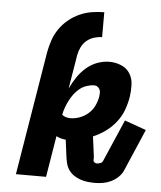

<svg xmlns="http://www.w3.org/2000/svg" viewBox="-53 -789 707 844"><g transform="rotate(5 300.0 -367.5)"><path d="M138 -546Q143 -573 152 -599.5Q161 -626 177 -649.5Q193 -673 216 -692Q239 -711 265 -722.5Q291 -734 318.5 -738.5Q346 -743 373 -743V-633Q356 -633 338 -627.5Q320 -622 305.5 -610Q291 -598 282.5 -580.5Q274 -563 271 -546ZM397 8Q380 8 363.5 6Q347 4 331.5 -1.5Q316 -7 303 -16Q290 -25 281 -38Q272 -51 268 -67Q264 -83 262 -100L253 -170Q242 -171 231 -174Q220 -177 211 -182L181 0H48L138 -546H271L246 -395Q258 -421 274 -445Q290 -469 312 -488.5Q334 -508 361 -518Q388 -528 415 -528Q442 -528 467 -517.5Q492 -507 505.5 -485.5Q519 -464 520 -436.5Q521 -409 517 -382Q512 -352 501.5 -323.5Q491 -295 471.5 -270Q452 -245 426 -226Q400 -207 371 -195L382 -112Q382 -110 382.5 -107Q383 -104 383 -102Q383 -97 382.5 -93Q382 -89 384 -85.5Q386 -82 390 -80Q394 -78 398 -78Q405 -78 413.5 -81Q422 -84 425 -92L505 -277L600 -243L520 -57Q513 -41 498.5 -27.5Q484 -14 467 -6Q450 2 432 5Q414 8 397 8ZM265 -266Q285 -266 305.5 -273.5Q326 -281 343 -295.5Q360 -310 369.5 -329.5Q379 -349 383 -370Q384 -378 384.5 -386.5Q385 -395 382 -402Q379 -409 372.5 -414Q366 -419 358 -419Q342 -419 325 -413.5Q308 -408 294 -397Q280 -386 269.5 -372Q259 -358 251 -342.5Q243 -327 237 -310.5Q231 -294 228 -278Q235 -272 244.5 -269Q254 -266 265 -266Z"/></g></svg>

Font: Iosevka HT Extrabold Extended
Style: Italic
Weight: 800
Width: 7
Italic angle: -9°
Monospace: yes
Designer: Belleve Invis
Foundry: Belleve Invis
Version: Version 32.3.0; ttfautohint (v1.8.4)